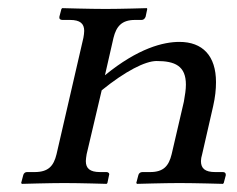

<svg xmlns="http://www.w3.org/2000/svg" viewBox="-20 -451 583 472"><path d="M193 -72 230 -229C288 -276 337 -301 365 -301C410 -301 437 -289 437 -243C437 -231 435 -218 432 -201L402 -72C395 -43 382 -28 349 -28H330C325 -28 321 -25 320 -20L315 -1L317 1C317 1 385 -1 421 -1C460 -1 528 1 528 1L530 -1L535 -20V-22C535 -26 532 -28 528 -28H509C484 -28 474 -37 474 -55C474 -60 475 -65 477 -72L504 -190C509 -212 511 -231 511 -249C511 -314 478 -348 421 -348C382 -348 320 -333 238 -266L259 -358C266 -386 279 -402 312 -402H328C333 -402 336 -405 338 -410L342 -429L341 -431C341 -431 276 -429 240 -429C201 -429 133 -431 133 -431L131 -429L126 -410C125 -405 128 -402 133 -402H152C177 -402 187 -393 187 -375C187 -370 186 -364 185 -358L119 -72C112 -43 99 -28 65 -28H46C42 -28 38 -25 37 -20L32 -1L34 1C34 1 102 -1 138 -1C177 -1 242 1 242 1L244 -1L248 -20C250 -25 246 -28 242 -28H226C201 -28 191 -37 191 -55C191 -60 192 -65 193 -72Z"/></svg>

Font: Libertinus Serif
Style: Italic
Weight: 400
Italic angle: -12°
Designer: Philipp H. Poll, Khaled Hosny
Foundry: Caleb Maclennan
Version: Version 7.050;RELEASE